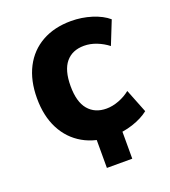

<svg xmlns="http://www.w3.org/2000/svg" viewBox="-120 -594 716 811"><g transform="rotate(-20 238.0 -188.5)"><path d="M222 129V-62H336V129ZM291 11Q215 11 160 -20.5Q105 -52 75 -110Q45 -168 45 -248Q45 -328 75 -386Q105 -444 160.5 -475Q216 -506 291 -506Q339 -506 383.5 -492Q428 -478 456 -454L414 -349Q391 -367 363 -378Q335 -389 307 -389Q254 -389 225 -354Q196 -319 196 -248Q196 -177 225.5 -142Q255 -107 307 -107Q334 -107 363 -118Q392 -129 414 -147L456 -41Q427 -18 383 -3.5Q339 11 291 11Z"/></g></svg>

Font: Nunito Sans 10pt SemiCondensed ExtraBold
Style: Regular
Weight: 800
Width: 4
Designer: Vernon Adams
Foundry: Vernon Adams
Version: Version 3.101;gftools[0.9.27]